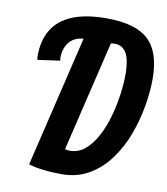

<svg xmlns="http://www.w3.org/2000/svg" viewBox="-80 -769 735 845"><g transform="rotate(10 287.0 -346.0)"><path d="M251 9Q206 9 166.5 4Q127 -1 104 -9L244 -595Q200 -591 179 -563Q158 -535 158 -495Q158 -492 158.5 -489Q159 -486 160 -482L60 -468Q59 -472 58.5 -476Q58 -480 58 -487Q58 -555 87 -603Q116 -651 176 -676Q236 -701 329 -701Q459 -701 516.5 -647Q574 -593 574 -473Q574 -418 563 -352.5Q552 -287 528.5 -223.5Q505 -160 467 -107.5Q429 -55 375.5 -23Q322 9 251 9ZM270 -99Q308 -99 337.5 -124Q367 -149 389 -190Q411 -231 425 -280.5Q439 -330 446 -380Q453 -430 453 -472Q453 -508 446.5 -538Q440 -568 421 -584.5Q402 -601 366 -596L248 -102Q257 -99 270 -99Z"/></g></svg>

Font: Ubuntu Sans Mono
Style: Italic
Weight: 400
Italic angle: -13.5°
Monospace: yes
Designer: Dalton Maag Ltd
Foundry: Dalton Maag Ltd
Version: Version 1.006